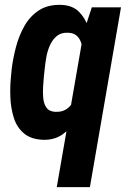

<svg xmlns="http://www.w3.org/2000/svg" viewBox="-20 -558 522 781"><path d="M210.9 203.1 320.3 -427.2 353.5 -528.3H472.2L345.7 203.1ZM24.4 -243.7 27.8 -279.3Q33.2 -322.3 45.4 -368.4Q57.6 -414.6 80.3 -453.9Q103 -493.2 139.4 -516.6Q175.8 -540 229.5 -538.1Q274.4 -536.6 300.8 -510.5Q327.1 -484.4 339.8 -445.3Q352.5 -406.2 355.5 -363.8Q358.4 -321.3 356.4 -287.6L350.6 -236.8Q343.3 -200.7 329.3 -157.5Q315.4 -114.3 292.5 -75.4Q269.5 -36.6 236.1 -12.5Q202.6 11.7 157.2 10.7Q106.4 9.3 77.4 -15.4Q48.3 -40 36.1 -79.1Q23.9 -118.2 22.2 -161.6Q20.5 -205.1 24.4 -243.7ZM162.1 -279.8 158.2 -244.1Q156.7 -228 155.3 -204.3Q153.8 -180.7 156 -158Q158.2 -135.3 169.4 -119.6Q180.7 -104 206.1 -103Q237.3 -102.1 257.1 -119.1Q276.9 -136.2 287.4 -162.6Q297.9 -189 302.7 -215.8L314.9 -308.6Q316.4 -326.2 316.2 -345.5Q315.9 -364.7 310.5 -382.6Q305.2 -400.4 292.7 -412.1Q280.3 -423.8 257.8 -424.8Q229.5 -426.3 211.7 -411.9Q193.8 -397.5 183.6 -374.8Q173.3 -352.1 168.7 -326.7Q164.1 -301.3 162.1 -279.8Z"/></svg>

Font: Roboto Condensed
Style: Bold Italic
Weight: 700
Italic angle: -12°
Designer: Christian Robertson
Foundry: Google
Version: Version 3.0